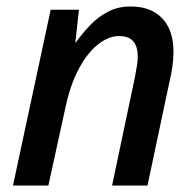

<svg xmlns="http://www.w3.org/2000/svg" viewBox="-20 -571 599 591"><path d="M20 0 136 -541H223L212 -441H214Q234 -469 258 -494Q282 -519 312.5 -535Q343 -551 382 -551Q425 -551 454.5 -534Q484 -517 499 -486Q514 -455 514 -410Q514 -389 510.5 -365Q507 -341 502 -321L434 0H325L395 -332Q399 -353 401.5 -368.5Q404 -384 404 -397Q404 -428 390 -444Q376 -460 346 -460Q315 -460 282.5 -435Q250 -410 222.5 -359Q195 -308 179 -229L129 0Z"/></svg>

Font: Noto Sans Display Medium
Style: Italic
Weight: 500
Italic angle: -12°
Designer: Monotype Design Team
Foundry: Monotype Imaging Inc.
Version: Version 2.003